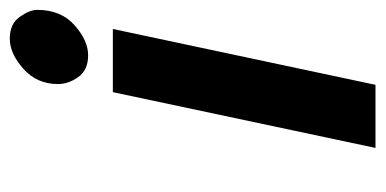

<svg xmlns="http://www.w3.org/2000/svg" viewBox="-213 -556 769 383"><g transform="rotate(-90 171.5 -364.5)"><path d="M179.2 -523.9H305.2L193.8 0H67.9ZM195.3 -633.3Q195.3 -675.3 225.8 -702.4Q256.3 -729.5 285.9 -729.5Q315.4 -729.5 329.3 -709.7Q343.3 -689.9 343.3 -674.8Q343.3 -627.4 312.7 -600.3Q282.2 -573.2 252.7 -573.2Q223.1 -573.2 209.2 -593Q195.3 -612.8 195.3 -633.3Z"/></g></svg>

Font: Tuffy
Style: BoldItalic
Weight: 700
Italic angle: -12°
Designer: Thatcher Ulrich, Karoly Barta, Michael Everson
Version: Version 001.271